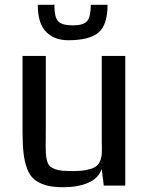

<svg xmlns="http://www.w3.org/2000/svg" viewBox="-20 -767 611 794"><path d="M73.2 0ZM498 0.5H409.2L400.4 -68.4Q387.7 -29.8 345 -11.2Q302.2 7.3 240.7 7.3Q198.7 7.3 169.9 -1Q141.1 -9.3 121.8 -25.1Q102.5 -41 92 -69.6Q81.5 -98.1 77.4 -133.5Q73.2 -168.9 73.2 -221.7V-535.6H169.4V-224.6Q169.4 -213.9 169.2 -195.6Q168.9 -177.2 168.9 -169.9Q168.9 -144 169.9 -129.4Q170.9 -114.7 175 -100.6Q179.2 -86.4 186 -79.8Q192.9 -73.2 206.5 -67.9Q220.2 -62.5 238 -61Q255.9 -59.6 283.7 -59.6Q314.9 -59.6 336.9 -64Q358.9 -68.4 371.6 -75.4Q384.3 -82.5 390.9 -94.7Q397.5 -106.9 399.4 -118.7Q401.4 -130.4 401.4 -147.9Q401.4 -153.8 401.1 -167Q400.9 -180.2 400.9 -187V-535.6H498ZM136.2 -747.1H205.6Q205.1 -745.6 205.1 -741.2Q205.1 -696.3 220.5 -679.2Q235.8 -662.1 280.3 -662.1Q325.2 -662.1 340.3 -679.9Q355.5 -697.8 355.5 -747.1H424.8Q424.8 -664.6 387.5 -632.6Q350.1 -600.6 262.2 -600.6Q204.6 -600.6 170.4 -635.5Q136.2 -670.4 136.2 -747.1Z"/></svg>

Font: Coda
Style: Regular
Weight: 400
Designer: vernon adams
Foundry: vernon adams
Version: Version 2.001; ttfautohint (v0.8) -r 50 -G 200 -x